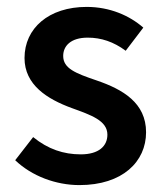

<svg xmlns="http://www.w3.org/2000/svg" viewBox="-20 -524 472 556"><path d="M210 12C335 12 403 -56 403 -141C403 -226 336 -265 260 -291C198 -312 163 -326 163 -362C163 -391 185 -415 234 -415C273 -415 309 -403 344 -377L395 -444C355 -479 298 -504 231 -504C121 -504 51 -442 51 -356C51 -278 117 -237 188 -211C243 -191 291 -175 291 -134C291 -101 266 -77 214 -77C164 -77 119 -92 76 -127L24 -60C72 -14 142 12 210 12Z"/></svg>

Font: Source Sans Pro Semibold
Style: Regular
Weight: 600
Designer: Paul D. Hunt
Foundry: Adobe Systems Incorporated
Version: Version 3.006;hotconv 1.0.111;makeotfexe 2.5.65597